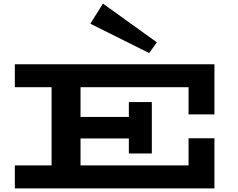

<svg xmlns="http://www.w3.org/2000/svg" viewBox="-20 -1041 1315 1061"><path d="M1022 -409V-559H425V-395H692V-477H819V-193H692V-276H425V-127H1022V-277H1165V0H62V-127H265V-559H62V-686H1165V-409ZM549 -1021 479 -910 804 -748 847 -807Z"/></svg>

Font: BioRhyme Expanded ExtraBold
Style: Regular
Weight: 800
Width: 7
Designer: Aoife Mooney
Foundry: Aoife Mooney Type
Version: Version 1.000